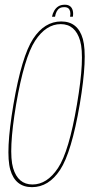

<svg xmlns="http://www.w3.org/2000/svg" viewBox="-20 -768 378 792"><path d="M112 4Q181 4 228 -67.5Q275 -139 309 -337.5Q342 -534.5 321.8 -607Q301.5 -679.5 232.5 -679.5Q163.5 -679.5 116.5 -607.8Q69.5 -536 35.5 -337.5Q2 -139.5 22.5 -67.8Q43 4 112 4ZM114 -7Q54 -7 34 -75Q14 -143 46.5 -337.5Q80 -531.5 125 -600Q170 -668.5 230.5 -668.5Q290.5 -668.5 310.5 -600Q330.5 -531.5 297.5 -337.5Q264.5 -142.5 219.2 -74.8Q174 -7 114 -7ZM247.5 -748.5Q231.5 -748.5 221 -742Q210.5 -735.5 203.8 -724Q197 -712.5 194.5 -699H207Q209 -711 213.5 -720Q218 -729 225.5 -733.8Q233 -738.5 245.5 -738.5Q256 -738.5 261.8 -733.8Q267.5 -729 269.5 -720.2Q271.5 -711.5 269 -699H280.5Q283 -712.5 280.2 -724Q277.5 -735.5 269.5 -742Q261.5 -748.5 247.5 -748.5Z"/></svg>

Font: Anybody Thin Condensed
Style: Italic
Weight: 100
Width: 3
Italic angle: -10°
Version: Version 1.113;gftools[0.9.25]